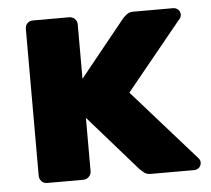

<svg xmlns="http://www.w3.org/2000/svg" viewBox="-43 -566 671 612"><g transform="rotate(-5 292.5 -260.0)"><path d="M84 0Q73 0 66 -7.5Q59 -15 59 -25V-495Q59 -506 66 -513Q73 -520 84 -520H199Q210 -520 217.5 -513Q225 -506 225 -495V-321L372 -503Q379 -510 386 -515Q393 -520 406 -520H532Q542 -520 548.5 -513.5Q555 -507 555 -498Q555 -494 553 -489Q551 -484 547 -481L370 -264L570 -38Q577 -31 577 -23Q577 -13 570.5 -6.5Q564 0 555 0H417Q402 0 395 -6Q388 -12 382 -17L225 -196V-25Q225 -15 217.5 -7.5Q210 0 199 0Z"/></g></svg>

Font: Rubik
Style: Bold
Weight: 700
Designer: Hubert and Fischer
Foundry: Hubert and Fischer
Version: Version 2.300;gftools[0.9.30]